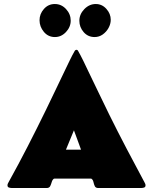

<svg xmlns="http://www.w3.org/2000/svg" viewBox="-20 -945 769 965"><path d="M40 0Q33.7 0 25.6 -2.2Q17.6 -4.4 17.6 -13.7Q17.6 -18.1 19.5 -22.2Q21.5 -26.4 23.4 -29.8Q72.8 -118.7 119.1 -209Q165.5 -299.3 210 -390.6Q234.9 -441.4 259 -492.4Q283.2 -543.5 307.6 -593.8Q319.3 -618.2 331.1 -642.6Q342.8 -667 356 -689.9Q359.4 -694.8 364.3 -694.8Q369.6 -694.8 372.1 -689.9Q386.2 -665 398.9 -638.9Q411.6 -612.8 423.8 -586.9Q450.2 -532.7 476.1 -478.3Q502 -423.8 528.8 -369.6Q571.3 -283.7 615.7 -199Q660.2 -114.3 705.6 -29.8Q707.5 -26.4 709.5 -22Q711.4 -17.6 711.4 -13.7Q711.4 -4.4 703.6 -2.2Q695.8 0 689 0H474.1Q460.9 0 456.5 -9.3Q452.1 -18.6 449.7 -30Q447.3 -41.5 439.5 -46.9Q438.5 -46.9 437.5 -47.1Q436.5 -47.4 435.5 -47.4H254.9Q253.9 -47.4 252.9 -47.1Q252 -46.9 251 -46.9Q243.2 -41.5 240 -30Q236.8 -18.6 232.2 -9.3Q227.5 0 214.4 0ZM311.5 -192.9H387.2Q377.9 -217.3 369.4 -241.7Q360.8 -266.1 351.6 -290ZM255.9 -758.8Q222.2 -758.8 200.4 -784.9Q178.7 -811 178.7 -843.3Q178.7 -875 200.7 -899.9Q222.7 -924.8 255.4 -924.8Q288.6 -924.8 312 -899.4Q335.4 -874 335.4 -841.3Q335.4 -809.6 311.8 -784.2Q288.1 -758.8 255.9 -758.8ZM378.9 -840.8Q378.9 -873.5 403.8 -899.2Q428.7 -924.8 461.4 -924.8Q492.7 -924.8 514.6 -900.4Q536.6 -876 536.6 -845.7Q536.6 -824.7 525.6 -804.7Q514.6 -784.7 496.3 -771.7Q478 -758.8 455.6 -758.8Q421.9 -758.8 400.4 -783.7Q378.9 -808.6 378.9 -840.8Z"/></svg>

Font: Belanosima
Style: Bold
Weight: 700
Designer: The DocRepair Project, Santiago Orozco
Foundry: Google
Version: Version 2.000